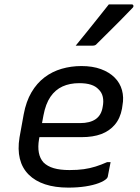

<svg xmlns="http://www.w3.org/2000/svg" viewBox="-20 -844 640 875"><path d="M351 -543Q402 -543 440 -529Q478 -515 502.5 -490.5Q527 -466 536 -433Q545 -400 538 -363L536 -349Q528 -305 503.5 -276Q479 -247 441.5 -233Q404 -219 352 -219Q328 -219 295 -219Q262 -219 223.5 -219Q185 -219 145 -219L108 -213L117 -283Q161 -283 200.5 -283Q240 -283 276 -283Q312 -283 345 -283Q390 -283 416 -301Q442 -319 448 -357Q453 -382 448.5 -402.5Q444 -423 429 -437Q416 -451 394.5 -458Q373 -465 341 -465Q298 -465 265 -450Q232 -435 210 -403Q188 -371 178 -318L158 -210Q152 -175 157 -148.5Q162 -122 178 -104Q196 -86 225 -77.5Q254 -69 297 -69Q334 -69 362 -73Q390 -77 415.5 -85Q441 -93 468 -105H484Q481 -89 477.5 -72Q474 -55 471 -38Q470 -36 469 -34Q468 -32 466 -30Q455 -19 430 -9.5Q405 0 369.5 5.5Q334 11 291 11Q231 11 185.5 -4Q140 -19 110.5 -48.5Q81 -78 70.5 -120.5Q60 -163 69 -218L88 -323Q99 -382 123.5 -423.5Q148 -465 183 -491.5Q218 -518 261 -530.5Q304 -543 351 -543ZM476 -824Q505 -824 529 -824Q553 -824 580 -824Q587 -824 588 -818Q589 -812 583 -807Q555 -778 530.5 -753Q506 -728 480 -702.5Q454 -677 421 -644Q418 -640 413.5 -638Q409 -636 403 -636Q384 -636 363.5 -636Q343 -636 325 -636Q350 -666 375 -697.5Q400 -729 425.5 -760.5Q451 -792 476 -824Z"/></svg>

Font: RecMonoLinear Nerd Font Mono
Style: Italic
Weight: 400
Italic angle: -10°
Monospace: yes
Version: Version 1.085; ttfautohint (v1.8.4.7-5d5b);Nerd Fonts 3.2.1